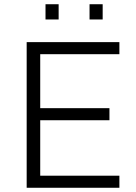

<svg xmlns="http://www.w3.org/2000/svg" viewBox="-20 -887 641 907"><path d="M195 -795H257V-867H195ZM403 -795H465V-867H403ZM106 0H544V-57H170V-319H497V-376H170V-631H544V-688H106Z"/></svg>

Font: Saira UNSAM Light SC
Style: Regular
Weight: 300
Designer: Hector Gatti with collaboration of the Omnibus-Type team
Foundry: Omnibus-Type
Version: Version 1.072;PS 001.072;hotconv 1.0.88;makeotf.lib2.5.64775